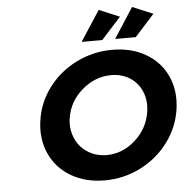

<svg xmlns="http://www.w3.org/2000/svg" viewBox="-61 -989 1028 1056"><g transform="rotate(-5 453.0 -461.5)"><path d="M149.9 -350.1Q164.1 -450.7 225.3 -532Q286.6 -613.3 379.6 -659.2Q472.7 -705.1 578.1 -705.1Q683.6 -705.1 762.7 -658.9Q841.8 -612.8 878.9 -531.5Q916 -450.2 901.9 -350.1Q887.7 -250.5 826.9 -168.7Q766.1 -86.9 673.3 -40Q580.6 6.8 475.1 6.8Q369.6 6.8 290 -39.8Q210.4 -86.4 173.1 -168.2Q135.7 -250 149.9 -350.1ZM312 -350.1Q305.2 -305.2 316.9 -264.2Q328.6 -223.1 353.8 -194.1Q378.9 -165 416.3 -147.9Q453.6 -130.9 497.1 -130.9Q585 -130.9 655.8 -194.3Q726.6 -257.8 740.2 -350.1Q749 -410.6 728 -460.4Q707 -510.3 662.6 -538.6Q618.2 -566.9 560.1 -566.9Q470.7 -566.9 398.2 -504.2Q325.7 -441.4 312 -350.1ZM414.1 -763.2 522.9 -930.2 636.2 -882.8 527.8 -763.2ZM599.1 -763.2 707 -930.2 820.8 -882.8 712.9 -763.2Z"/></g></svg>

Font: Trueno SemiBold
Style: Italic
Weight: 600
Designer: Julieta Ulanovsky
Foundry: Julieta Ulanovsky
Version: Version 3.001b | FøM Fix